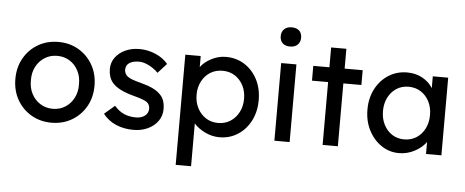

<svg xmlns="http://www.w3.org/2000/svg" viewBox="-59 -922 3133 1293"><g transform="rotate(5 1507.5 -275.5)"><path d="M308 10Q231 10 170.5 -25.5Q110 -61 75 -122.5Q40 -184 40 -263Q40 -342 75 -403.5Q110 -465 170.5 -500.5Q231 -536 308 -536Q384 -536 444.5 -500.5Q505 -465 540 -403.5Q575 -342 575 -263Q575 -184 540 -122.5Q505 -61 444.5 -25.5Q384 10 308 10ZM308 -84Q355 -84 392 -107.5Q429 -131 450 -171.5Q471 -212 470 -263Q471 -315 450 -355.5Q429 -396 392 -419Q355 -442 308 -442Q261 -442 223.5 -418.5Q186 -395 165 -354.5Q144 -314 145 -263Q144 -212 165 -171.5Q186 -131 223.5 -107.5Q261 -84 308 -84Z M862 10Q796 10 743 -13Q690 -36 655 -81L725 -141Q755 -106 790.5 -90.5Q826 -75 871 -75Q908 -75 931.5 -93Q955 -111 955 -142Q955 -168 936 -184Q917 -199 849 -217Q791 -232 754 -251Q717 -270 697 -294Q668 -330 668 -385Q668 -429 693 -463Q718 -497 760.5 -516.5Q803 -536 856 -536Q912 -536 964.5 -513.5Q1017 -491 1049 -452L990 -387Q961 -416 925.5 -433.5Q890 -451 861 -451Q818 -451 794.5 -435Q771 -419 771 -388Q772 -361 793 -344Q814 -327 882 -310Q932 -297 964.5 -281.5Q997 -266 1016 -246Q1036 -227 1044 -202Q1052 -177 1052 -146Q1052 -101 1026.5 -65.5Q1001 -30 958 -10Q915 10 862 10Z M1166 220V-525H1270V-450Q1294 -484 1341.5 -509Q1389 -534 1440 -534Q1511 -534 1566 -499Q1621 -464 1653 -403Q1685 -342 1685 -263Q1685 -185 1653.5 -123.5Q1622 -62 1567 -26.5Q1512 9 1443 9Q1392 9 1345 -14Q1298 -37 1270 -69V220ZM1426 -86Q1472 -86 1508 -109Q1544 -132 1565 -172Q1586 -212 1586 -263Q1586 -314 1565.5 -353.5Q1545 -393 1509 -416Q1473 -439 1426 -439Q1379 -439 1343 -416.5Q1307 -394 1286 -354Q1265 -314 1265 -263Q1265 -212 1286 -172Q1307 -132 1343 -109Q1379 -86 1426 -86Z M1864 -641Q1831 -641 1813 -658Q1795 -675 1795 -706Q1795 -735 1813.5 -753Q1832 -771 1864 -771Q1897 -771 1915 -754Q1933 -737 1933 -706Q1933 -677 1914.5 -659Q1896 -641 1864 -641ZM1814 0V-525H1917V0Z M2140 0V-425H2031V-525H2140V-659H2243V-525H2365V-425H2243V0Z M2656 10Q2591 10 2537.5 -26Q2484 -62 2452 -124Q2420 -186 2420 -264Q2420 -343 2452.5 -404.5Q2485 -466 2540.5 -501Q2596 -536 2665 -536Q2724 -536 2769.5 -510.5Q2815 -485 2839 -445V-525H2943V0H2839V-81Q2812 -43 2762.5 -16.5Q2713 10 2656 10ZM2683 -85Q2730 -85 2766 -108Q2802 -131 2822.5 -171.5Q2843 -212 2843 -264Q2843 -315 2822.5 -355Q2802 -395 2766 -418Q2730 -441 2683 -441Q2637 -441 2601.5 -418Q2566 -395 2545.5 -355Q2525 -315 2525 -264Q2525 -212 2545.5 -171.5Q2566 -131 2601.5 -108Q2637 -85 2683 -85Z"/></g></svg>

Font: Lexend Deca
Style: Regular
Weight: 400
Designer: Bonnie Shaver-Troup, Thomas Jockin
Foundry: Lexend
Version: Version 1.008; ttfautohint (v1.8.4.7-5d5b)